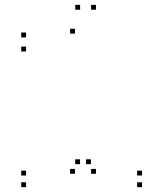

<svg xmlns="http://www.w3.org/2000/svg" viewBox="-20 -760 660 790"><path d="M564.3 10V-10H544.3V10ZM564.3 -37.8V-57.8H544.3V-37.8ZM354 -84.5V-104.5H334V-84.5ZM374.8 -45V-65H354.8V-45ZM374.8 -720V-740H354.8V-720ZM309.7 -720V-740H289.7V-720ZM87.3 -606.2V-626.2H67.3V-606.2ZM87.3 -548.3V-568.3H67.3V-548.3ZM288.5 -621.7V-641.7H268.5V-621.7ZM288.5 -45V-65H268.5V-45ZM309.3 -84.5V-104.5H289.3V-84.5ZM87.3 -37.8V-57.8H67.3V-37.8ZM87.3 10V-10H67.3V10Z"/></svg>

Font: Monaspace Xenon Dots Var
Style: Regular
Weight: 400
Designer: Riley Cran and the Lettermatic Team
Version: Version 1.100 (Monaspace Xenon Dots)